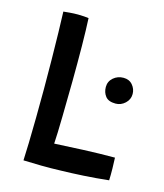

<svg xmlns="http://www.w3.org/2000/svg" viewBox="-100 -725 680 796"><g transform="rotate(15 240.0 -326.5)"><path d="M74.5 -6.5Q76 -34 77.2 -81.8Q78.5 -129.5 79.2 -189.5Q80 -249.5 80 -313.5Q80 -377.5 79.2 -440.2Q78.5 -503 77.2 -556.2Q76 -609.5 74.5 -645Q83 -646 100.8 -647.5Q118.5 -649 136.5 -649Q148.5 -649 162.8 -648Q177 -647 182.5 -646Q185 -598.5 185.8 -527Q186.5 -455.5 185.8 -376Q185 -296.5 183.5 -224Q183 -186.5 181.8 -155.5Q180.5 -124.5 179.5 -106.5Q231 -109.5 302 -112.5Q373 -115.5 438 -115.5Q439 -100.5 439.5 -70.2Q440 -40 439 -18.5Q383 -12.5 331.5 -9.5Q280 -6.5 234.5 -5.5Q192 -4 152.2 -4.5Q112.5 -5 74.5 -6.5ZM382 -332.5Q351.5 -332.5 338.5 -349Q325.5 -365.5 325.5 -389Q325.5 -413 343.8 -428.8Q362 -444.5 387 -444.5Q412 -444.5 426.2 -427.5Q440.5 -410.5 440.5 -389Q440.5 -365.5 422.8 -349Q405 -332.5 382 -332.5Z"/></g></svg>

Font: Grandstander
Style: Regular
Weight: 400
Designer: Tyler Finck
Foundry: Etcetera Type Co
Version: Version 1.200; ttfautohint (v1.8.3)